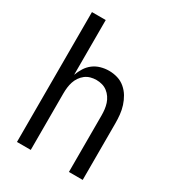

<svg xmlns="http://www.w3.org/2000/svg" viewBox="-178 -838 855 941"><g transform="rotate(30 250.0 -367.5)"><path d="M64 0V-735H142V-425Q150 -447 162.5 -467Q175 -487 193.5 -501Q212 -515 235 -521.5Q258 -528 281 -528Q306 -528 329.5 -521Q353 -514 372 -498Q391 -482 403.5 -461Q416 -440 423.5 -416.5Q431 -393 433.5 -368.5Q436 -344 436 -320V0H358V-320Q358 -337 356 -353.5Q354 -370 349 -385.5Q344 -401 334.5 -415Q325 -429 312 -439Q299 -449 283 -453.5Q267 -458 250 -458Q233 -458 217 -453.5Q201 -449 188 -439Q175 -429 165.5 -415Q156 -401 151 -385.5Q146 -370 144 -353.5Q142 -337 142 -320V0Z"/></g></svg>

Font: Iosevka Fixed
Style: Regular
Weight: 400
Monospace: yes
Designer: Belleve Invis
Foundry: Belleve Invis
Version: Version 33.2.4